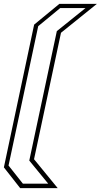

<svg xmlns="http://www.w3.org/2000/svg" viewBox="-23 -770 520 990"><path d="M81 200 -3 93 153 -643 283 -750H476.5L291.5 -601L152.5 51L274.5 200ZM95 177H225.5L128 58L270 -609.5L418 -728.5H287.5L174 -635L21 83.5Z"/></svg>

Font: Tourney Thin ExtraLight
Style: Italic
Weight: 250
Italic angle: -12°
Version: Version 1.015